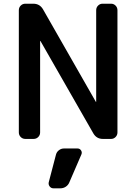

<svg xmlns="http://www.w3.org/2000/svg" viewBox="-20 -774 734 1040"><path d="M269.5 246.1Q256.8 246.1 249 235.8Q241.2 225.6 244.1 212.9L283.2 63.5Q287.1 48.8 299.3 39.6Q311.5 30.3 326.2 30.3H400.4Q412.1 30.3 418.9 40.5Q425.8 50.8 420.9 62.5L355.5 213.9Q349.6 228.5 336.4 237.3Q323.2 246.1 306.6 246.1ZM117.2 -21.5Q102.5 -21.5 92.3 -31.7Q82 -42 82 -56.6V-718.8Q82 -733.4 92.3 -743.7Q102.5 -753.9 117.2 -753.9H160.2Q195.3 -753.9 212.9 -723.6L499 -222.7Q499 -221.7 500 -222.2Q501 -222.7 501 -222.7V-718.8Q501 -733.4 511.2 -743.7Q521.5 -753.9 535.2 -753.9H582Q595.7 -753.9 606 -743.7Q616.2 -733.4 616.2 -718.8V-56.6Q616.2 -42 606 -31.7Q595.7 -21.5 582 -21.5H537.1Q502.9 -21.5 485.4 -51.8L199.2 -551.8Q199.2 -552.7 198.2 -552.2Q197.3 -551.8 197.3 -550.8V-56.6Q197.3 -42 187 -31.7Q176.8 -21.5 162.1 -21.5Z"/></svg>

Font: Gen Jyuu GothicL Medium
Style: Regular
Weight: 500
Designer: [Source Han Sans]
Ryoko NISHIZUKA  (kana & ideographs); Paul D. Hunt (Latin, Greek & Cyrillic); Wenlong ZHANG  (bopomofo
Version: Version 1.002.20150607